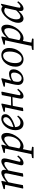

<svg xmlns="http://www.w3.org/2000/svg" viewBox="1759 -2297 778 4336"><g transform="rotate(-90 2148.0 -129.0)"><path d="M68 8 135 0C148 -71 160 -140 175 -210L206 -353V-355L231 -478L218 -488L48 -437L44 -408L164 -401L146 -415L58 0L68 8ZM335 8 400 0C413 -71 426 -140 441 -210L471 -350L473 -358C477 -379 482 -400 482 -419C482 -465 460 -488 419 -488C352 -488 262 -429 195 -360H190V-323C269 -389 329 -421 367 -421C389 -421 401 -410 401 -378C401 -362 397 -344 394 -327L325 0L335 8ZM634 13C705 13 762 -48 806 -109L782 -128C742 -80 711 -56 684 -56C673 -56 664 -63 664 -77C664 -87 670 -107 677 -135L722 -321C730 -354 739 -387 739 -419C739 -465 717 -488 675 -488C611 -488 527 -429 461 -361H456V-323C533 -388 587 -421 623 -421C646 -421 658 -410 658 -375C658 -355 650 -322 642 -288L599 -111C589 -70 583 -53 583 -30C583 -4 602 13 634 13Z M742 240H995L1003 206L884 187H864L749 206L742 240ZM825 240H903C913 172 925 106 952 -22L956 -40L1018 -334L1019 -339L1049 -478L1036 -488L866 -437L862 -408L981 -401L964 -415L825 240ZM1005 13C1149 13 1314 -196 1314 -365C1314 -455 1272 -488 1223 -488C1150 -488 1041 -414 979 -296H974L990 -290C1063 -374 1130 -421 1176 -421C1214 -421 1237 -390 1237 -325C1237 -256 1212 -184 1172 -131C1137 -86 1091 -55 1041 -55C1012 -55 978 -67 945 -101L903 -45C936 -3 964 13 1005 13Z M1526 13C1600 13 1665 -43 1707 -111L1684 -129C1657 -95 1612 -56 1549 -56C1484 -56 1445 -95 1445 -194C1445 -327 1550 -445 1615 -445C1648 -445 1670 -423 1670 -386C1670 -329 1606 -255 1419 -207L1423 -169C1670 -235 1737 -330 1737 -396C1737 -455 1701 -488 1637 -488C1497 -488 1376 -334 1376 -173C1376 -45 1439 13 1526 13Z M1815 8 1882 0C1895 -71 1907 -140 1922 -210L1953 -353L1978 -478L1965 -488L1795 -437L1791 -408L1911 -401L1893 -415L1805 0L1815 8ZM1883 -228 2167 -238V-271L1883 -266V-228ZM2141 13C2213 13 2266 -49 2312 -109L2288 -128C2246 -80 2216 -56 2189 -56C2177 -56 2166 -64 2166 -78C2166 -89 2170 -110 2175 -135L2247 -478L2233 -488L2168 -476C2158 -412 2145 -347 2132 -284L2098 -111C2090 -70 2088 -53 2088 -38C2088 -4 2114 13 2141 13Z M2524 13C2642 13 2751 -93 2751 -217C2751 -268 2722 -314 2648 -314C2576 -314 2496 -278 2454 -220H2443L2458 -187C2496 -238 2558 -269 2621 -269C2658 -269 2677 -247 2677 -204C2677 -103 2612 -29 2550 -29C2503 -29 2468 -60 2468 -120C2468 -167 2480 -205 2495 -251V-260L2550 -478L2537 -488L2362 -437L2358 -408L2482 -401L2460 -415C2434 -312 2397 -178 2397 -111C2397 -30 2451 13 2524 13Z M2976 13C3117 13 3233 -139 3233 -313C3233 -426 3165 -488 3071 -488C2929 -488 2810 -343 2810 -163C2810 -49 2884 13 2976 13ZM2988 -27C2932 -27 2891 -70 2891 -175C2891 -324 2965 -448 3060 -448C3114 -448 3152 -406 3152 -298C3152 -164 3086 -27 2988 -27Z M3186 240H3439L3447 206L3328 187H3308L3193 206L3186 240ZM3269 240H3347C3357 172 3369 106 3396 -22L3400 -40L3462 -334L3463 -339L3493 -478L3480 -488L3310 -437L3306 -408L3425 -401L3408 -415L3269 240ZM3449 13C3593 13 3758 -196 3758 -365C3758 -455 3716 -488 3667 -488C3594 -488 3485 -414 3423 -296H3418L3434 -290C3507 -374 3574 -421 3620 -421C3658 -421 3681 -390 3681 -325C3681 -256 3656 -184 3616 -131C3581 -86 3535 -55 3485 -55C3456 -55 3422 -67 3389 -101L3347 -45C3380 -3 3408 13 3449 13Z M3896 13C3967 13 4056 -66 4126 -170H4129L4117 -192C4030 -89 3980 -56 3939 -56C3903 -56 3879 -85 3879 -146C3879 -234 3917 -314 3965 -364C4001 -401 4043 -422 4075 -422C4109 -422 4143 -401 4168 -380L4205 -406C4179 -452 4153 -488 4110 -488C3981 -488 3801 -279 3801 -105C3801 -22 3848 13 3896 13ZM4119 13C4186 13 4249 -51 4288 -109L4264 -128C4229 -85 4191 -56 4166 -56C4153 -56 4142 -64 4142 -78C4142 -89 4145 -110 4151 -135L4231 -489L4213 -498L4152 -449L4145 -443L4078 -133L4077 -128C4070 -95 4067 -74 4067 -45C4067 -5 4092 13 4119 13Z"/></g></svg>

Font: Source Serif 4 Variable
Style: Italic
Weight: 400
Italic angle: -12°
Designer: Frank Grießhammer
Foundry: Adobe Systems Incorporated
Version: Version 4.004;hotconv 1.0.116;makeotfexe 2.5.65601